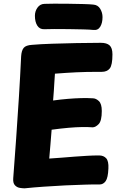

<svg xmlns="http://www.w3.org/2000/svg" viewBox="-20 -1010 662 1045"><path d="M114 15Q103 15 87.5 12.5Q72 10 61 -2Q50 -14 52 -40Q60 -145 68 -257.5Q76 -370 83 -483Q90 -596 95 -703Q97 -735 109 -749.5Q121 -764 155 -766Q201 -770 264 -772Q327 -774 396 -775.5Q465 -777 529 -777Q561 -777 576.5 -763Q592 -749 592 -714Q592 -656 577.5 -637.5Q563 -619 534 -619Q488 -619 455.5 -618.5Q423 -618 396 -616.5Q369 -615 342 -613.5Q315 -612 279 -609Q277 -577 275.5 -556Q274 -535 273 -515Q272 -495 269 -463Q313 -469 350 -472Q387 -475 420.5 -476Q454 -477 485 -475Q502 -475 518 -460Q534 -445 534 -406Q534 -352 517 -334.5Q500 -317 484 -317Q459 -319 426.5 -318.5Q394 -318 353.5 -314.5Q313 -311 261 -304Q257 -259 254.5 -223Q252 -187 248 -147Q283 -149 317.5 -152Q352 -155 386 -157.5Q420 -160 453.5 -162Q487 -164 519 -164Q544 -164 558 -148.5Q572 -133 570 -93Q568 -42 555 -24Q542 -6 522 -6Q502 -6 481.5 -6Q461 -6 441 -5Q394 -4 335.5 -1Q277 2 219 6Q161 10 114 15ZM221 -851Q196 -850 183 -870.5Q170 -891 170 -924Q170 -949 184 -968.5Q198 -988 221 -989Q239 -990 275.5 -990Q312 -990 354.5 -989.5Q397 -989 433.5 -988Q470 -987 488 -985Q513 -983 525.5 -962Q538 -941 538 -917Q538 -885 525.5 -864.5Q513 -844 488 -847Q470 -849 433.5 -850Q397 -851 354.5 -851.5Q312 -852 275.5 -852Q239 -852 221 -851Z"/></svg>

Font: Playpen Sans ExtraBold
Style: Regular
Weight: 800
Designer: Laura Meseguer, Veronika Burian, José Scaglione
Foundry: TypeTogether
Version: Version 1.001